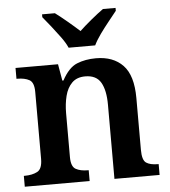

<svg xmlns="http://www.w3.org/2000/svg" viewBox="-54 -815 767 864"><g transform="rotate(-5 329.5 -383.0)"><path d="M23 0V-49H27Q61 -49 84 -61Q107 -73 107 -119V-421Q107 -464 86 -475.5Q65 -487 32 -487H28V-536H220L233 -461H238Q268 -517 306 -532.5Q344 -548 392 -548Q470 -548 514 -502Q558 -456 558 -354V-120Q558 -73 576 -61Q594 -49 628 -49H632V0H428V-335Q428 -400 407.5 -435.5Q387 -471 337 -471Q299 -471 277 -449Q255 -427 246 -391Q237 -355 237 -313V-115Q237 -72 258 -60.5Q279 -49 312 -49H316V0ZM274 -606Q264 -629 244.5 -655.5Q225 -682 204.5 -708Q184 -734 168 -753V-766H226Q249 -749 280 -723Q311 -697 334 -676Q356 -697 387.5 -723Q419 -749 443 -766H500V-753Q485 -734 464 -708Q443 -682 424 -655.5Q405 -629 394 -606Z"/></g></svg>

Font: Noto Serif NP Hmong SemiBold
Style: Regular
Weight: 600
Designer: Dalton Maag Ltd
Foundry: Dalton Maag Ltd
Version: Version 1.001; ttfautohint (v1.8.4.7-5d5b)